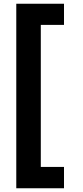

<svg xmlns="http://www.w3.org/2000/svg" viewBox="-20 -831 445 1026"><path d="M67 175V-811H322V-698H198V61H322V175Z"/></svg>

Font: Host Grotesk Black
Style: Regular
Weight: 900
Designer: Doğukan Karapınar based on Poppins by Indian Type Foundry, Jonny Pinhorn
Foundry: Element Type
Version: Version 1.000; ttfautohint (v1.8.4.7-5d5b);gftools[0.9.33]